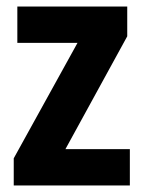

<svg xmlns="http://www.w3.org/2000/svg" viewBox="-20 -567 439 587"><path d="M377 0H22V-83L217 -436H33V-547H369V-456L180 -111H377Z"/></svg>

Font: Noto Sans Condensed
Style: Regular
Weight: 400
Width: 3
Version: Version 2.013